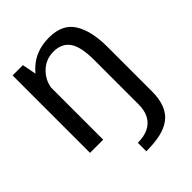

<svg xmlns="http://www.w3.org/2000/svg" viewBox="-229 -714 1039 1039"><g transform="rotate(-45 291.0 -194.0)"><path d="M272 209.5Q334.5 209.5 381.2 199Q428 188.5 459.8 164.2Q491.5 140 507.2 99.5Q523 59 523 0H422Q422 47.5 404.5 79.8Q387 112 353.5 128.2Q320 144.5 272 144.5ZM50.5 0H151.5V-477.5L129.5 -592.5H50.5ZM422 0H523V-339Q523 -460 480.2 -529.2Q437.5 -598.5 334.5 -598.5Q231 -598.5 165.2 -533.8Q99.5 -469 99.5 -396.5L148.5 -365Q148.5 -435 191.8 -481.2Q235 -527.5 298 -527.5Q360.5 -527.5 391.2 -484.5Q422 -441.5 422 -338Z"/></g></svg>

Font: Anybody UltraCondensed Thin
Style: Regular
Weight: 400
Version: Version 1.111